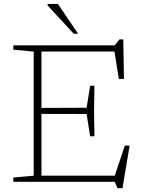

<svg xmlns="http://www.w3.org/2000/svg" viewBox="-20 -930 729 982"><path d="M463 -491.5 461 -362 463 -233H441L423 -347L183.5 -347.5V-378L423 -379L441 -491.5ZM614 -526.5 588 -526 561.5 -690 585.5 -666.5H156.5V-698H566.5L591 -728.5H610.5ZM562.5 -18 618.5 -185.5 643 -185 606.5 32.5H581L566.5 0H156.5V-31.5H595ZM48 0V-22L152.5 -31.5V-666L48 -676V-698H192V0ZM379.5 -757.5H357L223.5 -902V-910H276Z"/></svg>

Font: Newsreader 9pt ExtraLight
Style: Regular
Weight: 250
Designer: Hugues Gentile
Foundry: Production Type
Version: Version 1.003